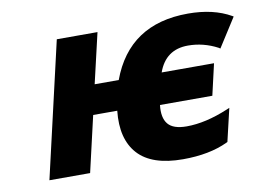

<svg xmlns="http://www.w3.org/2000/svg" viewBox="-65 -654 1042 762"><g transform="rotate(-10 455.5 -273.0)"><path d="M773 -218H562Q556 -167 577 -141.5Q598 -116 652 -116Q728 -116 819 -154L831 -159L800 -27L796 -25Q722 10 615 10Q490 10 434.5 -51Q379 -112 391 -225H294L242 0H78L204 -546H368L321 -344H418Q496 -556 734 -556Q836 -556 906 -516L911 -513L837 -397L831 -401Q774 -431 712 -431Q622 -431 591 -344H802Z"/></g></svg>

Font: Passageway
Style: BdIt
Weight: 700
Foundry: Ascender Corporation
Version: Version 1.11